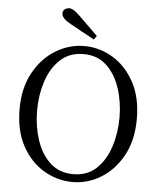

<svg xmlns="http://www.w3.org/2000/svg" viewBox="-62 -1002 894 1072"><g transform="rotate(5 384.5 -466.5)"><path d="M449 -808 434 -787Q365 -824 301 -860Q247 -889 247 -916Q247 -946 283 -949Q307 -949 346 -909Q398 -859 449 -808ZM153 -365Q153 -279 178 -201.5Q203 -124 254.5 -76Q306 -28 385 -28Q463 -28 514 -76Q565 -124 590 -201.5Q615 -279 615 -365Q615 -451 590 -528Q565 -605 514 -653Q463 -701 385 -701Q306 -701 254.5 -653Q203 -605 178 -528Q153 -451 153 -365ZM385 -746Q470 -746 544.5 -701.5Q619 -657 665.5 -572Q712 -487 712 -365Q712 -247 665.5 -161.5Q619 -76 544.5 -30Q470 16 385 16Q299 16 223.5 -28.5Q148 -73 101.5 -158Q55 -243 55 -365Q55 -483 102 -568.5Q149 -654 224.5 -700Q300 -746 385 -746Z"/></g></svg>

Font: Han-Nom Khai
Style: Regular
Weight: 400
Version: Version 1.200;June 22, 2023;FontCreator 14.0.0.2814 64-bit